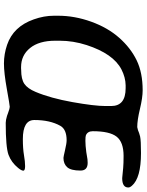

<svg xmlns="http://www.w3.org/2000/svg" viewBox="92 -816 728 953"><g transform="rotate(90 456.5 -340.0)"><path d="M182.6 -271.5V-250Q182.6 -169.4 218.8 -124.8Q254.9 -80.1 313.5 -80.1H320.8L328.1 -80.6Q373.5 -80.6 396.7 -96.4Q419.9 -112.3 436.5 -151.9Q467.8 -226.1 487.3 -335.2Q506.8 -444.3 506.8 -500V-527.3Q506.8 -599.1 418.5 -599.1H403.8Q364.7 -598.6 324.7 -578.1Q247.1 -537.6 204.1 -405.3Q182.6 -338.4 182.6 -271.5ZM590.3 -3.9Q577.1 -3.9 555.7 -10.3L541 -15.6Q518.6 -23.9 510.7 -23.9Q502.9 -23.9 422.6 -9.5Q342.3 4.9 295.7 4.9Q249 4.9 203.1 -10.7Q112.3 -41.5 76.7 -143.1Q58.6 -193.8 58.6 -243.2V-264.2Q58.6 -345.7 88.1 -428Q117.7 -510.3 168 -567.1Q218.3 -624 279.8 -653.8Q341.3 -683.6 428.7 -683.6Q464.8 -683.6 520.8 -670.2Q576.7 -656.7 611.3 -656.7L626 -660.2L641.1 -666L657.7 -670.9Q677.7 -675.3 740.2 -675.3Q863.8 -675.3 902.3 -630.4Q911.1 -620.6 911.1 -612.3Q911.1 -582 864.7 -582L814 -586.9Q792 -588.9 754.4 -588.9Q686 -588.9 658.9 -554.4Q631.8 -520 631.8 -436Q631.8 -410.6 651.9 -401.9Q657.2 -399.4 679.7 -399.4Q702.1 -399.4 735.4 -403.8L771.5 -409.7L789.1 -410.6Q827.1 -410.6 827.1 -375Q827.1 -327.6 810.5 -309.1Q793.9 -290.5 764.2 -290.5Q759.3 -290.5 725.6 -298.3Q691.9 -306.2 676.8 -306.2Q622.6 -306.2 605 -274.9Q576.2 -223.6 576.2 -146Q576.2 -88.9 670.9 -88.9Q718.3 -88.9 750.5 -94.5Q782.7 -100.1 805.2 -100.1Q827.6 -100.1 827.6 -91.1Q827.6 -82 814 -65.4Q786.6 -31.7 749 -17.8Q711.4 -3.9 590.3 -3.9Z"/></g></svg>

Font: Averia Libre
Style: Bold Italic
Weight: 700
Italic angle: -6.90001°
Version: Version 1.002